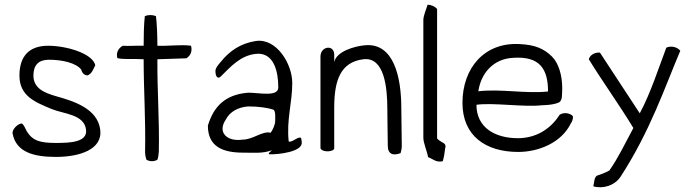

<svg xmlns="http://www.w3.org/2000/svg" viewBox="-20 -651 2924 810"><path d="M33 -88C48 -8 124 11 216 11C313 11 413 -19 403 -103C392 -194 288 -225 217 -245C168 -259 121 -278 121 -332C121 -376 142 -399 187 -399C241 -399 301 -386 323 -357C323 -357 327 -333 350 -333C368 -341 373 -358 382 -376C370 -426 260 -458 183 -458C103 -458 62 -414 62 -332C62 -246 128 -220 198 -191C249 -170 335 -169 343 -104C350 -50 273 -48 216 -48C149 -48 118 -57 93 -97C87 -108 81 -125 72 -130C55 -130 30 -104 33 -88Z M475 -406C501 -399 541 -404 586 -401C586 -269 595 -146 592 -11C592 1 594 12 598 23C612 31 630 31 644 23C648 12 649 1 650 -11C653 -145 643 -267 644 -401C687 -402 726 -404 766 -405C781 -414 793 -432 786 -458C746 -464 692 -456 644 -458C644 -498 642 -552 638 -583C623 -589 605 -589 591 -583C587 -550 586 -499 586 -458C547 -459 525 -456 498 -458C483 -450 468 -432 475 -406Z M857 -121C857 -32 920 -7 1006 -7C1057 -7 1087 -3 1127 -17C1130 -18 1104 -1 1118 0C1153 1 1259 -10 1253 -52C1252 -59 1252 -65 1249 -70C1235 -75 1213 -49 1198 -54C1188 -145 1213 -217 1213 -301C1213 -381 1147 -491 1059 -478C994 -468 948 -435 913 -392C904 -381 887 -364 889 -349C889 -334 896 -313 912 -329C952 -368 994 -418 1062 -424C1122 -429 1148 -375 1153 -309L1154 -282C1154 -241 1073 -260 1027 -260C929 -252 881 -201 857 -121ZM933 -147C949 -179 984 -199 1027 -202C1069 -202 1108 -197 1134 -188C1143 -181 1141 -158 1141 -142C1141 -123 1130 -103 1122 -91C1087 -100 1048 -62 1004 -62C936 -52 896 -94 933 -147Z M1332 -25C1342 -6 1389 -11 1390 -25V-203C1391 -311 1416 -389 1513 -401C1602 -412 1614 -280 1614 -193C1614 -132 1616 -88 1616 -36C1616 0 1639 7 1670 -5C1673 -15 1675 -25 1675 -36C1675 -88 1673 -146 1673 -195C1673 -322 1643 -472 1519 -460C1475 -456 1399 -434 1390 -389V-420C1390 -465 1332 -456 1332 -413Z M1766 -70C1766 -47 1781 -16 1786 12C1806 19 1820 36 1848 29C1853 12 1856 -6 1858 -26C1864 -41 1852 -48 1843 -52C1839 -56 1824 -62 1824 -69V-613C1816 -623 1800 -631 1784 -631C1779 -615 1766 -584 1766 -567Z M1931 -217C1931 -79 2028 -10 2166 -10C2254 -10 2349 -50 2388 -130C2394 -138 2398 -149 2397 -161C2383 -175 2359 -178 2341 -167C2300 -102 2236 -68 2165 -68C2068 -68 1990 -113 1990 -209C2060 -219 2193 -198 2266 -207C2266 -207 2311 -207 2336 -218C2355 -226 2350 -253 2352 -277C2352 -333 2337 -384 2309 -412C2276 -445 2238 -462 2173 -465C2024 -474 1931 -364 1931 -217ZM1998 -266C2009 -342 2061 -403 2145 -407C2258 -415 2292 -359 2292 -265C2195 -255 2094 -277 1998 -266Z M2464 -401C2525 -302 2592 -210 2652 -111C2618 -48 2590 12 2551 68C2536 77 2509 87 2501 89C2486 94 2487 121 2483 135C2524 147 2574 132 2599 93C2724 -100 2785 -284 2850 -437C2839 -451 2813 -460 2791 -450C2760 -368 2724 -256 2679 -173C2622 -259 2558 -358 2511 -429C2487 -431 2468 -417 2464 -401Z"/></svg>

Font: Comica
Style: Rg
Weight: 400
Designer: Jasper
Foundry: KineticPlasma Fonts/Cannot Into Space Fonts
Version: Version 0.89